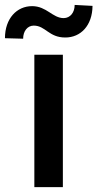

<svg xmlns="http://www.w3.org/2000/svg" viewBox="-58 -771 401 791"><path d="M83.5 0H201V-545.5H83.5ZM-37.6 -613.6 37.3 -611.5C37.3 -643.1 55.4 -665.5 81 -665.5C129.6 -665.5 143.1 -616.1 211.3 -616.5C273.8 -616.5 322.4 -665.1 323.2 -746.8L249.6 -750.7C249.6 -719.5 231.5 -696.7 204.5 -696.4C158.4 -696.4 134.2 -745.7 74.2 -745.7C11.4 -745.7 -37.6 -695 -37.6 -613.6Z"/></svg>

Font: Magic Ui Pro Semi Bold
Style: Regular
Weight: 600
Designer: Stefan Endress, Andreas Faust
Version: Version 1.000;FEAKit 1.0